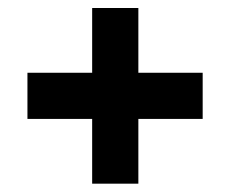

<svg xmlns="http://www.w3.org/2000/svg" viewBox="-20 -513 568 475"><path d="M208 -218.8H47.9V-333H208V-493.2H322.3V-333H481.4V-218.8H322.3V-58.6H208Z"/></svg>

Font: DINish
Style: Bold
Weight: 700
Designer: Bert Driehuis
Foundry: Playbeing
Version: Version 3.008; git-95204e4c-release